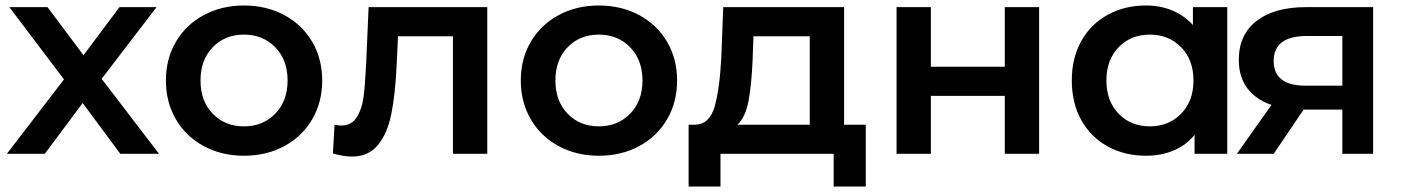

<svg xmlns="http://www.w3.org/2000/svg" viewBox="-20 -560 5103 699"><path d="M418 0 281 -185 143 0H5L213 -271L14 -534H153L284 -359L415 -534H550L350 -273L559 0Z M584 -267Q584 -346 620.5 -408Q657 -470 722 -505Q787 -540 868 -540Q950 -540 1015 -505Q1080 -470 1116.5 -408Q1153 -346 1153 -267Q1153 -188 1116.5 -125.5Q1080 -63 1015 -28Q950 7 868 7Q787 7 722 -28Q657 -63 620.5 -125.5Q584 -188 584 -267ZM1027 -267Q1027 -342 982 -388Q937 -434 868 -434Q799 -434 754.5 -388Q710 -342 710 -267Q710 -192 754.5 -146Q799 -100 868 -100Q937 -100 982 -146Q1027 -192 1027 -267Z M1754 -534V0H1629V-428H1429L1424 -322Q1419 -216 1404.5 -144.5Q1390 -73 1355.5 -31.5Q1321 10 1261 10Q1233 10 1192 -1L1198 -106Q1212 -103 1222 -103Q1260 -103 1279 -133.5Q1298 -164 1303.5 -206.5Q1309 -249 1313 -328L1322 -534Z M1876 -267Q1876 -346 1912.5 -408Q1949 -470 2014 -505Q2079 -540 2160 -540Q2242 -540 2307 -505Q2372 -470 2408.5 -408Q2445 -346 2445 -267Q2445 -188 2408.5 -125.5Q2372 -63 2307 -28Q2242 7 2160 7Q2079 7 2014 -28Q1949 -63 1912.5 -125.5Q1876 -188 1876 -267ZM2319 -267Q2319 -342 2274 -388Q2229 -434 2160 -434Q2091 -434 2046.5 -388Q2002 -342 2002 -267Q2002 -192 2046.5 -146Q2091 -100 2160 -100Q2229 -100 2274 -146Q2319 -192 2319 -267Z M3132 -106V119H3015V0H2603V119H2487V-106H2512Q2563 -108 2581.5 -171.5Q2600 -235 2606 -351L2613 -534H3053V-106ZM2665 -106H2928V-428H2723L2720 -342Q2716 -250 2705 -192Q2694 -134 2665 -106Z M3244 -534H3369V-317H3638V-534H3763V0H3638V-211H3369V0H3244Z M4448 -534V0H4329V-69Q4298 -31 4252.5 -12Q4207 7 4152 7Q4074 7 4012.5 -27Q3951 -61 3916.5 -123Q3882 -185 3882 -267Q3882 -349 3916.5 -410.5Q3951 -472 4012.5 -506Q4074 -540 4152 -540Q4204 -540 4247.5 -522Q4291 -504 4323 -469V-534ZM4325 -267Q4325 -342 4280 -388Q4235 -434 4166 -434Q4097 -434 4052.5 -388Q4008 -342 4008 -267Q4008 -192 4052.5 -146Q4097 -100 4166 -100Q4235 -100 4280 -146Q4325 -192 4325 -267Z M4979 -534V0H4867V-161H4726L4617 0H4483L4609 -178Q4551 -198 4520.5 -239.5Q4490 -281 4490 -342Q4490 -434 4555 -484Q4620 -534 4734 -534ZM4617 -338Q4617 -248 4734 -248H4867V-429H4738Q4617 -429 4617 -338Z"/></svg>

Font: mBank SemiBold
Style: Regular
Weight: 600
Designer: Julieta Ulanovsky
Foundry: Julieta Ulanovsky
Version: Version 7.200